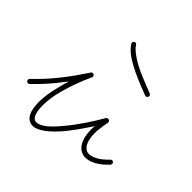

<svg xmlns="http://www.w3.org/2000/svg" viewBox="-152 -630 752 752"><g transform="rotate(45 223.5 -254.0)"><path d="M193 -507C191 -512 184 -513 180 -510C175 -508 174 -501 177 -497C190 -476 213 -458 245 -441C275 -425 313 -409 358 -392C363 -390 369 -392 371 -397C373 -402 371 -408 366 -410C322 -427 284 -442 254 -458C226 -474 205 -489 193 -507ZM-7 -118C-11 -114 -11 -108 -7 -104C-3 -100 3 -100 7 -104L28 -125C49 -146 72 -172 94 -201C99 -207 104 -214 109 -220C104 -206 100 -192 97 -178C87 -141 82 -108 82 -81C82 -54 86 -34 93 -20C102 -4 115 4 131 4C159 4 197 -26 234 -70C258 -99 282 -134 304 -168C303 -160 303 -154 303 -148C303 -121 308 -98 318 -82C329 -64 345 -54 365 -54C377 -54 391 -58 405 -65C418 -72 432 -82 445 -95L454 -104C458 -108 458 -114 454 -118C450 -122 444 -122 440 -118L431 -109C420 -98 408 -89 396 -83C385 -77 374 -74 365 -74C352 -74 342 -81 335 -92C327 -106 323 -125 323 -148C323 -156 323 -165 325 -176C326 -187 328 -199 331 -213C331 -214 331 -215 331 -215C331 -216 331 -216 331 -216C331 -217 331 -217 331 -217C331 -218 330 -218 330 -218C330 -219 330 -219 330 -219C330 -220 329 -220 329 -221C328 -222 328 -222 328 -222C327 -223 327 -223 327 -223L326 -224C325 -224 325 -224 324 -224L323 -225C322 -225 322 -225 321 -225H320H319C318 -225 318 -224 318 -224C317 -224 317 -224 317 -224C316 -224 316 -224 315 -223C314 -223 314 -222 314 -222C313 -221 313 -221 313 -221L312 -220C286 -175 252 -123 218 -83C187 -45 156 -16 131 -16C122 -16 116 -21 111 -30C105 -41 102 -59 102 -81C102 -107 106 -138 116 -173C126 -209 140 -250 161 -295C161 -295 161 -296 162 -296V-297C162 -297 162 -298 162 -299C162 -299 162 -299 162 -300C162 -301 162 -301 162 -301C162 -302 161 -302 161 -302C161 -303 161 -303 161 -303C161 -304 160 -304 160 -304C160 -305 160 -305 160 -305C159 -306 159 -306 159 -306C158 -307 158 -307 158 -307H157C157 -308 157 -308 156 -308C156 -308 155 -308 155 -309C154 -309 154 -309 154 -309C153 -309 153 -309 152 -309C152 -309 152 -309 151 -309H150C150 -309 149 -309 149 -308C148 -308 148 -308 148 -308C147 -308 147 -308 147 -307C146 -307 146 -307 146 -307C145 -306 145 -306 145 -306C144 -306 144 -305 144 -305V-304C123 -272 101 -241 79 -213C57 -185 35 -160 14 -139Z"/></g></svg>

Font: Mistral SingleLine OTF-SVG Regular
Style: Regular
Weight: 300
Designer: François Chastanet, Élisa Garzelli, Anais Alves, Morgane Autin
Foundry: institut supérieur des arts et du design Toulouse / isdaT
Version: Version 1.000;hotconv 1.0.117;makeotfexe 2.5.65602 DEVELOPME